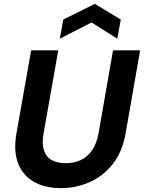

<svg xmlns="http://www.w3.org/2000/svg" viewBox="-20 -960 744 992"><path d="M294 12Q213 12 155.5 -20.5Q98 -53 73.5 -116Q49 -179 65 -271L141 -700H281L205 -270Q196 -221 206 -186.5Q216 -152 244.5 -134.5Q273 -117 319 -117Q365 -117 399.5 -134Q434 -151 457 -185.5Q480 -220 489 -270L564 -700H704L629 -271Q612 -175 562.5 -112.5Q513 -50 443 -19Q373 12 294 12ZM289 -760 307 -859 470 -940 604 -859 586 -760 453 -844Z"/></svg>

Font: DM Sans 12pt ExtraBold
Style: Italic
Weight: 800
Italic angle: -10°
Version: Version 4.004;gftools[0.9.30]